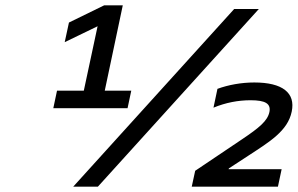

<svg xmlns="http://www.w3.org/2000/svg" viewBox="-20 -704 1123 724"><path d="M181 -296H461L475 -362H375L443 -684H373L240 -619L224 -545L348 -605L296 -362H195ZM256 0H349L956 -670H863ZM703 0H1028L1042 -66H842L843 -69L915 -116C996 -169 1065 -210 1080 -283C1095 -354 1045 -393 939 -393C890 -393 841 -384 800 -369L785 -298C831 -317 878 -326 925 -326C981 -326 1002 -313 996 -282C989 -248 957 -222 893 -179L716 -60Z"/></svg>

Font: LT Wave
Style: Italic
Weight: 400
Designer: Daniel Lyons
Version: Version 2.5 (Glyphs App)